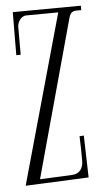

<svg xmlns="http://www.w3.org/2000/svg" viewBox="-50 -699 399 739"><g transform="rotate(-5 149.0 -330.0)"><path d="M291 -648.9Q280.8 -648.9 273.2 -648.9Q265.6 -648.9 260 -646.7Q254.4 -644.5 250.2 -639.2Q246.1 -633.8 243.2 -623L76.2 -14.2L200.2 -20Q222.2 -21 233.2 -34.9Q244.1 -48.8 244.1 -69.8Q244.1 -94.2 243.7 -117.9Q243.2 -141.6 242.2 -166L258.8 -167L263.2 -4.9L19 5.9L202.1 -647.9L78.1 -647Q70.8 -647 64.5 -643.1Q58.1 -639.2 53.5 -633.1Q48.8 -627 46.4 -619.6Q43.9 -612.3 43.9 -606V-498H26.9L27.8 -664.1L291 -666Z"/></g></svg>

Font: Bigelow Rules
Style: Regular
Weight: 400
Designer: Astigmatic (AOETI)
Foundry: Astigmatic (AOETI)
Version: Version 1.001